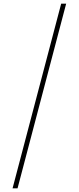

<svg xmlns="http://www.w3.org/2000/svg" viewBox="-20 -853 426 1039"><path d="M311 -833 48 166H75L338 -833Z"/></svg>

Font: Noto Sans Gurmukhi Thin
Style: Regular
Weight: 100
Designer: Jelle Bosma - Monotype Design Team
Foundry: Monotype Imaging Inc.
Version: Version 2.004